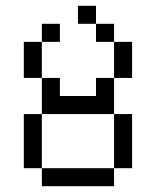

<svg xmlns="http://www.w3.org/2000/svg" viewBox="-20 -645 540 665"><path d="M187.5 -500V-562.5H125V-500H62.5Q62.5 -500 62.5 -375H125Q125 -375 125 -250H62.5V-62.5H125V0H375V-62.5H125V-250H375V-62.5H437.5V-250H375Q375 -250 375 -375H312.5V-312.5H187.5V-375H125Q125 -375 125 -500ZM375 -375H437.5Q437.5 -375 437.5 -500H375Q375 -500 375 -375ZM375 -500V-562.5H312.5V-500ZM312.5 -562.5V-625H250V-562.5Z"/></svg>

Font: Unifont
Style: Regular
Weight: 500
Version: Version 15.1.04